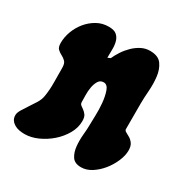

<svg xmlns="http://www.w3.org/2000/svg" viewBox="-125 -611 702 723"><g transform="rotate(30 226.0 -249.5)"><path d="M147 -505Q171 -505 182 -495Q193 -485 197 -469.5Q201 -454 200.5 -435.5Q200 -417 200 -401L212 -406Q219 -422 230.5 -439.5Q242 -457 257 -471.5Q272 -486 289.5 -495Q307 -504 327 -504Q363 -504 378 -483Q393 -462 396.5 -432Q400 -402 397.5 -369.5Q395 -337 395 -315V-203Q395 -197 402.5 -193Q410 -189 419.5 -183.5Q429 -178 436.5 -167.5Q444 -157 444 -138Q444 -116 433 -90.5Q422 -65 404.5 -43.5Q387 -22 365 -8Q343 6 320 6Q292 6 280.5 -11.5Q269 -29 266.5 -54Q264 -79 266.5 -105.5Q269 -132 269 -149Q269 -161 270 -188.5Q271 -216 268.5 -243.5Q266 -271 258.5 -292.5Q251 -314 235 -314Q220 -314 212.5 -301.5Q205 -289 202 -272Q199 -255 199.5 -237.5Q200 -220 200 -209Q200 -200 206 -195.5Q212 -191 219 -186Q226 -181 232 -172.5Q238 -164 238 -147Q238 -118 222.5 -91Q207 -64 183 -43Q159 -22 130 -9Q101 4 73 4Q62 4 50.5 2Q39 0 29.5 -5.5Q20 -11 14 -19.5Q8 -28 8 -41Q8 -51 16 -64.5Q24 -78 34.5 -93.5Q45 -109 55 -125Q65 -141 68 -158Q73 -188 72.5 -220.5Q72 -253 72 -283Q72 -302 64 -310Q56 -318 46 -323Q36 -328 28 -335.5Q20 -343 20 -362Q20 -387 29.5 -412.5Q39 -438 56 -458.5Q73 -479 96 -492Q119 -505 147 -505Z"/></g></svg>

Font: r_Neptun CAT
Style: Regular
Weight: 400
Foundry: Peter Wiegel, CAT-Fonts
Version: Version 1.000;June 8, 2024;FontCreator 14.0.0.2814 32-bit